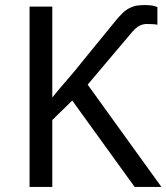

<svg xmlns="http://www.w3.org/2000/svg" viewBox="-20 -740 659 760"><path d="M187 -714V-354Q215 -389 247.5 -426Q280 -463 308 -499L432 -651Q450 -674 465 -688Q480 -702 494.5 -709Q509 -716 523 -718Q537 -720 553 -720Q570 -720 582 -718Q594 -716 603 -712V-642Q596 -644 582 -644.5Q568 -645 559 -645Q546 -645 531 -637.5Q516 -630 491 -599L327 -405L619 0H513L266 -342L187 -265V0H97V-714Z"/></svg>

Font: BC Sans
Style: Regular
Weight: 400
Designer: Monotype Design Team
Province of B.C.
Foundry: Monotype Imaging Inc.
Version: Version 2.000;GOOG;noto-source:20170915:90ef993387c0